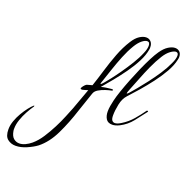

<svg xmlns="http://www.w3.org/2000/svg" viewBox="-466 -759 1221 1264"><g transform="rotate(20 145.0 -127.5)"><path d="M-222 355Q-254 355 -278 336Q-302 317 -302 269Q-302 240 -291 209Q-280 178 -263.5 150Q-247 122 -230 100Q-213 78 -200 67Q-195 62 -194.5 66Q-194 70 -196 72Q-211 93 -228 124Q-245 155 -256.5 188.5Q-268 222 -268 251Q-268 255 -268 259.5Q-268 264 -267 268Q-261 303 -243.5 317.5Q-226 332 -204 332Q-184 332 -162.5 322Q-141 312 -122 296Q-90 269 -63.5 228Q-37 187 -15 144Q7 101 23.5 60.5Q40 20 50 -5L104 -153Q94 -150 86.5 -147.5Q79 -145 70 -143Q67 -142 65 -142Q63 -142 61 -142Q53 -142 53 -147Q53 -149 54.5 -151.5Q56 -154 57 -157Q62 -165 70.5 -174Q79 -183 86 -184L119 -193Q137 -246 155.5 -308Q174 -370 197.5 -432Q221 -494 253 -544Q275 -579 299.5 -594.5Q324 -610 345 -610Q365 -610 378 -596Q391 -582 391 -558Q391 -554 391 -550Q391 -546 390 -542Q383 -500 359 -453.5Q335 -407 302 -361Q269 -315 235 -273.5Q201 -232 174 -201Q191 -206 208.5 -208.5Q226 -211 238 -212Q240 -212 242.5 -212.5Q245 -213 246 -213Q254 -213 255.5 -211.5Q257 -210 257 -209Q257 -205 250 -203Q233 -200 208.5 -192Q184 -184 163 -171.5Q142 -159 136 -140L90 -5Q60 89 20.5 171Q-19 253 -78 300Q-105 320 -145 337.5Q-185 355 -222 355ZM165 -221Q165 -217 171 -221.5Q177 -226 190 -242Q198 -251 219.5 -278.5Q241 -306 268 -344.5Q295 -383 321.5 -426Q348 -469 364 -508Q372 -526 375 -539.5Q378 -553 378 -563Q378 -589 359 -589Q344 -589 323 -572Q302 -555 283 -523Q259 -483 239 -433.5Q219 -384 202.5 -334.5Q186 -285 172 -244Q169 -236 167 -230Q165 -224 165 -221ZM329 7Q298 7 285 -14Q272 -35 272 -66Q272 -84 275.5 -104.5Q279 -125 284 -146Q291 -176 305.5 -218Q320 -260 338.5 -307Q357 -354 377 -399.5Q397 -445 416.5 -483Q436 -521 452 -544Q476 -579 501.5 -594.5Q527 -610 547 -610Q567 -610 579.5 -597.5Q592 -585 592 -562Q592 -553 589 -542Q580 -500 553.5 -453.5Q527 -407 492 -361Q457 -315 421 -273.5Q385 -232 356 -201Q332 -175 323 -131.5Q314 -88 314 -53Q314 -29 321.5 -19Q329 -9 342 -9Q351 -9 362 -13.5Q373 -18 384 -25Q425 -50 455.5 -85.5Q486 -121 513 -159Q513 -160 518.5 -158Q524 -156 522 -154Q492 -114 459 -72.5Q426 -31 379 -7Q351 7 329 7ZM349 -221Q349 -217 355 -221.5Q361 -226 374 -242Q382 -251 405 -278.5Q428 -306 457.5 -344.5Q487 -383 515 -425.5Q543 -468 561 -508Q578 -543 578 -566Q578 -588 560 -588Q546 -588 523.5 -571.5Q501 -555 481 -523Q456 -483 433.5 -433.5Q411 -384 392 -334.5Q373 -285 356 -244Q349 -227 349 -221Z"/></g></svg>

Font: Grey Qo
Style: Regular
Weight: 400
Designer: Robert E. Leuschke
Foundry: Robert E. Leuschke
Version: Version 2.010